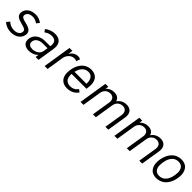

<svg xmlns="http://www.w3.org/2000/svg" viewBox="362 -1852 3200 3200"><g transform="rotate(45 1962.0 -252.5)"><path d="M207 2C318 2 399 -55 414 -144C415 -152 416 -160 416 -167C416 -239 354 -266 269 -286C201 -302 164 -315 164 -355C164 -405 210 -442 285 -442C318 -442 353 -433 400 -402L441 -453C384 -494 337 -503 295 -503C174 -503 93 -435 93 -342C93 -277 146 -248 236 -226C299 -210 345 -198 345 -154C345 -95 291 -60 220 -60C161 -60 110 -83 76 -118L30 -66C72 -23 138 2 207 2Z M859 0 907 -304C910 -321 911 -338 911 -353C911 -454 851 -504 750 -504C693 -504 629 -487 572 -439L604 -394C646 -427 690 -441 735 -441C824 -441 841 -385 841 -339C841 -326 840 -313 838 -303L837 -300H721C595 -300 511 -238 495 -138C493 -128 493 -119 493 -110C493 -26 560 8 634 8C700 8 760 -15 800 -60L791 0ZM815 -162C804 -92 729 -53 657 -53C604 -53 564 -76 564 -125C564 -201 631 -244 722 -244H828Z M1283 -511C1222 -511 1173 -476 1140 -424L1153 -506H1084L1004 0H1073L1121 -305C1133 -379 1191 -439 1259 -441C1286 -443 1307 -436 1317 -428L1343 -494C1330 -503 1314 -511 1283 -511Z M1539 -61C1489 -61 1452 -82 1431 -118C1419 -143 1413 -172 1413 -205C1413 -211 1413 -218 1414 -225H1765C1770 -262 1774 -294 1774 -324C1774 -343 1772 -362 1768 -380C1750 -463 1690 -509 1597 -509C1515 -509 1446 -468 1402 -398C1377 -358 1359 -306 1351 -253C1348 -232 1346 -211 1346 -192C1346 -150 1354 -112 1371 -81C1401 -30 1454 0 1526 0C1613 0 1682 -35 1727 -100L1682 -134C1647 -85 1599 -61 1539 -61ZM1589 -448C1647 -448 1684 -417 1698 -363C1703 -346 1706 -326 1706 -305C1706 -298 1705 -291 1705 -284H1424C1431 -314 1442 -346 1455 -367C1486 -418 1534 -448 1589 -448Z M2428 -513C2363 -513 2301 -486 2263 -426C2249 -482 2203 -513 2135 -513C2078 -513 2026 -492 1990 -448L1999 -506H1930L1850 0H1919L1972 -333C1983 -406 2035 -452 2103 -452C2162 -452 2197 -416 2197 -356C2197 -348 2196 -340 2195 -331L2142 0H2211L2264 -333C2275 -406 2329 -452 2397 -452C2455 -452 2491 -415 2491 -356C2491 -348 2490 -340 2489 -331L2436 0H2504L2559 -345C2561 -358 2562 -370 2562 -381C2562 -464 2512 -513 2428 -513Z M3227 -513C3162 -513 3100 -486 3062 -426C3048 -482 3002 -513 2934 -513C2877 -513 2825 -492 2789 -448L2798 -506H2729L2649 0H2718L2771 -333C2782 -406 2834 -452 2902 -452C2961 -452 2996 -416 2996 -356C2996 -348 2995 -340 2994 -331L2941 0H3010L3063 -333C3074 -406 3128 -452 3196 -452C3254 -452 3290 -415 3290 -356C3290 -348 3289 -340 3288 -331L3235 0H3303L3358 -345C3360 -358 3361 -370 3361 -381C3361 -464 3311 -513 3227 -513Z M3635 7C3751 7 3837 -63 3876 -180C3885 -203 3890 -230 3894 -254C3899 -285 3901 -318 3900 -334C3891 -446 3831 -513 3719 -513C3609 -513 3524 -446 3485 -333C3476 -309 3468 -281 3463 -253C3460 -234 3458 -214 3458 -195C3458 -71 3518 7 3635 7ZM3647 -54C3567 -54 3528 -106 3528 -193C3528 -212 3530 -233 3533 -254C3537 -278 3543 -302 3547 -315C3577 -405 3633 -452 3708 -452C3789 -452 3827 -403 3831 -319C3831 -308 3829 -280 3825 -254C3822 -236 3818 -214 3812 -196C3785 -109 3730 -55 3647 -54Z"/></g></svg>

Font: Arthouse Owned
Style: Italic
Weight: 400
Italic angle: -10°
Designer: Jeremy Tribby
Foundry: Tribby Type
Version: Version 1.000;PS 001.000;hotconv 1.0.88;makeotf.lib2.5.64775